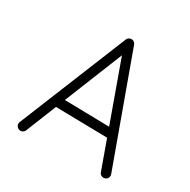

<svg xmlns="http://www.w3.org/2000/svg" viewBox="-158 -818 987 998"><g transform="rotate(30 336.0 -319.5)"><path d="M79.1 28.8Q68.8 24.4 64.7 13.7Q60.5 2.9 65.4 -7.3L328.1 -653.8Q333 -664.6 344.5 -668.5Q356 -672.4 366.2 -666.5Q375 -661.1 378.4 -652.3L611.8 -9.8Q615.7 0.5 611.3 11Q606.9 21.5 596.2 25.4Q585.9 29.3 575.4 24.9Q564.9 20.5 561 9.8L499 -162.6L189 -168.5L115.2 15.1Q110.8 25.4 100.1 29.5Q89.4 33.7 79.1 28.8ZM351.6 -572.3 210.9 -222.7 479.5 -217.3Z"/></g></svg>

Font: Mikhak Light
Style: Regular
Weight: 300
Designer: Amin Abedi
Version: Version 3.3